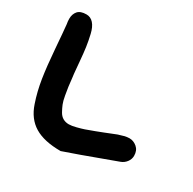

<svg xmlns="http://www.w3.org/2000/svg" viewBox="-147 -754 972 965"><g transform="rotate(30 339.0 -271.0)"><path d="M608 -45Q367 44 320 59Q224 59 168.5 25.5Q113 -8 89 -80Q68 -141 57.5 -208.5Q47 -276 39.5 -373.5Q32 -471 28 -508Q25 -524 25 -539Q25 -566 40 -583.5Q55 -601 90 -601Q114 -601 131 -582Q148 -563 156.5 -526.5Q165 -490 169.5 -458Q174 -426 178 -378.5Q182 -331 184 -312L187 -288Q190 -257 192.5 -240Q195 -223 200 -194Q205 -165 212 -148Q219 -131 229 -113Q239 -95 254 -86.5Q269 -78 288 -78Q304 -78 329.5 -84.5Q355 -91 371 -96.5Q387 -102 421.5 -115Q456 -128 463 -131Q472 -134 493 -143Q514 -152 527 -156.5Q540 -161 557.5 -165.5Q575 -170 588 -170Q612 -170 632 -153Q652 -136 652 -105Q652 -85 639.5 -68.5Q627 -52 608 -45Z"/></g></svg>

Font: Because We Learn
Style: Regular
Weight: 400
Designer: Liz Wetzel, Aaron Williamson, Russ McMullin
Foundry: Red Hat
Version: Version 1.000